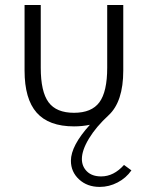

<svg xmlns="http://www.w3.org/2000/svg" viewBox="-20 -485 584 759"><path d="M77.1 -465.3H141.1V-217.3Q141.1 -122.6 171.9 -80.8Q202.6 -39.1 272.5 -39.1Q342.3 -39.1 373 -80.8Q403.8 -122.6 403.8 -217.3V-465.3H467.3V-206.1Q467.3 -83 409.2 -29.3Q359.9 16.1 331.8 62.5Q303.7 108.9 303.7 143.6Q303.7 172.9 323.7 192.6Q343.8 212.4 379.9 212.4Q429.7 212.4 470.2 167L499.5 188.5Q478.5 218.8 444.8 236.3Q411.1 253.9 374 253.9Q324.7 253.9 292.5 224.1Q260.3 194.3 260.3 150.4Q260.3 91.3 335.4 8.3Q304.7 14.6 272.5 14.6Q172.9 14.6 125 -39.6Q77.1 -93.8 77.1 -206.1Z"/></svg>

Font: Spartan MB
Style: Regular
Weight: 400
Designer: Matt Bailey, Mirko Velimirovic
Foundry: Matt Bailey
Version: Version 1.005